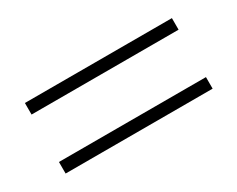

<svg xmlns="http://www.w3.org/2000/svg" viewBox="-47 -567 693 561"><g transform="rotate(-30 300.0 -287.0)"><path d="M52 -367V-406H548V-367ZM52 -168V-207H548V-168Z"/></g></svg>

Font: Mulish ExtraLight
Style: Regular
Weight: 200
Designer: Vernon Adams
Foundry: Vernon Adams
Version: Version 3.603